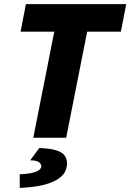

<svg xmlns="http://www.w3.org/2000/svg" viewBox="-20 -670 634 934"><path d="M142 0 244 -516H80L106 -650H594L568 -516H404L302 0ZM76 244V178Q134 175 157.5 164.5Q181 154 181 138Q181 129 170 119.5Q159 110 127 110L171 50Q227 52 256 62Q285 72 295.5 88Q306 104 306 124Q306 165 276 190.5Q246 216 194 229Q142 242 76 244Z"/></svg>

Font: Source Sans 3 Black
Style: Italic
Weight: 900
Italic angle: -11°
Designer: Paul D. Hunt
Foundry: Adobe
Version: Version 3.052;hotconv 1.1.0;makeotfexe 2.6.0